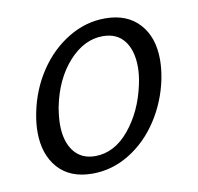

<svg xmlns="http://www.w3.org/2000/svg" viewBox="-57 -482 565 549"><g transform="rotate(-10 225.5 -207.5)"><path d="M35 -136Q35 -162 41 -192Q54 -257 89 -309.5Q124 -362 174.5 -392.5Q225 -423 281 -423Q345 -423 380.5 -384Q416 -345 416 -280Q416 -253 410 -223Q397 -160 362.5 -107Q328 -54 277.5 -23Q227 8 170 8Q105 8 70 -31.5Q35 -71 35 -136ZM344 -219Q350 -246 350 -270Q350 -318 328.5 -346Q307 -374 266 -374Q212 -374 167.5 -325Q123 -276 107 -197Q102 -167 102 -146Q102 -97 124 -68.5Q146 -40 186 -40Q242 -40 285 -92Q328 -144 344 -219Z"/></g></svg>

Font: LXGW Bright GB
Style: Italic
Weight: 400
Italic angle: -12°
Designer: Christian Thalmann (Catharsis Fonts)
Foundry: LXGW / Christian Thalmann (Catharsis Fonts) / Fontworks Inc.
Version: Version 5.510